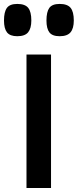

<svg xmlns="http://www.w3.org/2000/svg" viewBox="-68 -947 392 967"><path d="M65.4 0V-672.4H189V0ZM232.4 -764.6Q195.8 -764.6 180.9 -783.7Q166 -802.7 166 -843.8Q166 -887.2 180.4 -907.2Q194.8 -927.2 232.4 -927.2Q271.5 -927.2 287.6 -907.5Q303.7 -887.7 303.7 -843.8Q303.7 -804.2 287.4 -784.4Q271 -764.6 232.4 -764.6ZM19 -764.6Q-17.6 -764.6 -32.7 -783.9Q-47.9 -803.2 -47.9 -843.8Q-47.9 -887.2 -33.2 -907.2Q-18.6 -927.2 19 -927.2Q58.1 -927.2 74 -907.5Q89.8 -887.7 89.8 -843.8Q89.8 -804.2 73.7 -784.4Q57.6 -764.6 19 -764.6Z"/></svg>

Font: FjallaOne
Style: Regular
Weight: 400
Designer: Irina Smirnova
Foundry: Irina Smirnova
Version: Version 1.001